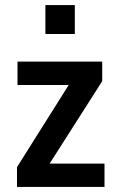

<svg xmlns="http://www.w3.org/2000/svg" viewBox="-20 -737 464 757"><path d="M47 0V-78L273 -437L275 -402H49V-494H383V-417L154 -58L152 -92H392V0ZM159 -603V-717H275V-603Z"/></svg>

Font: Nunito Sans 10pt Condensed
Style: Bold
Weight: 700
Width: 3
Designer: Vernon Adams
Foundry: Vernon Adams
Version: Version 3.101;gftools[0.9.27]